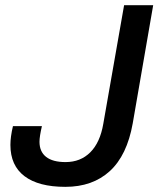

<svg xmlns="http://www.w3.org/2000/svg" viewBox="-20 -706 611 738"><path d="M231 12.2Q128.4 12.2 74.2 -28.8Q20 -69.8 20 -148.9Q20 -180.2 29.8 -221.2H141.1Q131.8 -181.2 131.8 -161.1Q131.8 -123 157.2 -103Q182.6 -83 231.9 -83Q289.6 -83 327.1 -120.6Q364.7 -158.2 377 -230L457 -686H568.8L490.2 -231.9Q468.3 -108.9 402.1 -48.3Q335.9 12.2 231 12.2Z"/></svg>

Font: Archivo Medium
Style: Italic
Weight: 500
Italic angle: -10°
Designer: Hector Gatti
Foundry: Omnibus-Type
Version: Version 2.001